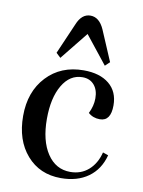

<svg xmlns="http://www.w3.org/2000/svg" viewBox="-79 -728 593 795"><g transform="rotate(10 217.0 -330.0)"><path d="M144 -478 125 -496 181 -625Q200 -672 237 -672Q274 -672 295 -625L350 -496L331 -478L238 -595ZM232 12Q143 12 88.5 -50.5Q34 -113 34 -215Q34 -317 93.5 -380.5Q153 -444 249 -444Q317 -444 356 -412Q395 -380 395 -322Q395 -256 349 -256Q320 -256 300 -274Q316 -306 316 -338Q316 -373 298 -394Q280 -415 249 -415Q196 -415 164.5 -361.5Q133 -308 133 -220Q133 -128 169 -74Q205 -20 266 -20Q311 -20 342.5 -47.5Q374 -75 386 -123L409 -115Q393 -54 347 -21Q301 12 232 12Z"/></g></svg>

Font: Arapey
Style: Regular
Weight: 400
Designer: Eduardo Rodriguez Tunni
Foundry: Eduardo Rodriguez Tunni
Version: Version 4.000